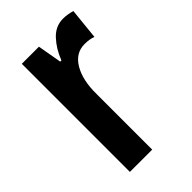

<svg xmlns="http://www.w3.org/2000/svg" viewBox="-175 -617 682 682"><g transform="rotate(-45 165.5 -276.5)"><path d="M277 -553Q298 -553 322 -546L310 -428Q293 -435 267 -435Q222 -435 196.5 -392Q171 -349 172 -279V0H60V-543H146L162 -452H168Q184 -494 211.5 -523.5Q239 -553 277 -553Z"/></g></svg>

Font: Noto Sans Arabic ExtCond SemBd
Style: Regular
Weight: 600
Width: 2
Designer: Monotype Design Team, Nadine Chahine, Nizar Qandah and Khaled Hosny
Foundry: Monotype Imaging Inc.
Version: Version 2.012; ttfautohint (v1.8.4.7-5d5b)